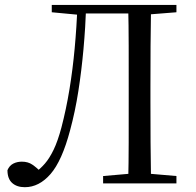

<svg xmlns="http://www.w3.org/2000/svg" viewBox="-20 -748 800 783"><path d="M10.4 -54Q18.2 -72.5 33.8 -80.6Q49.4 -88.7 69.1 -88.7Q94.4 -88.7 111.9 -76.6Q129.5 -64.6 151.7 -42.7V-36.4H122.7V-43.7Q144.8 -59.7 163.3 -81.1Q181.9 -102.6 198.7 -137.4Q215.6 -172.3 230.5 -228.1Q250.1 -303.1 263.4 -384.2Q276.7 -465.4 284.6 -551.6Q292.6 -637.9 295.9 -728H331.7Q328.4 -635.3 320.4 -547Q312.4 -458.8 299.5 -376.2Q286.7 -293.6 265.9 -216.8Q232.9 -92.2 186.2 -38.4Q139.4 15.4 81.3 15.4Q48.8 15.4 29.6 -1.8Q10.4 -19 10.4 -54ZM502.7 0Q504.7 -83.6 504.8 -167.3Q504.9 -250.9 504.9 -336.8V-391.1Q504.9 -476.1 504.8 -560.5Q504.7 -645 502.7 -728H596Q594.5 -645.2 594 -560.7Q593.5 -476.1 593.5 -391.1V-337Q593.5 -252.2 594 -168.1Q594.5 -84.1 596 0ZM400.5 0V-30.1L538.9 -42.1H559.9L699.5 -30.1V0ZM191.1 -698V-728H314.1V-687.6H301.5ZM550.4 -686.9V-728H699.5V-698L559.9 -686.9ZM314.1 -693V-728H550.4V-693Z"/></svg>

Font: Noto Serif KR
Style: Regular
Weight: 200
Designer: Ryoko NISHIZUKA 西塚涼子 (kana & ideographs); Frank Grießhammer (Latin, Greek & Cyrillic); Wenlong ZHANG 张文龙 (bopomofo); San
Foundry: Adobe
Version: Version 2.001;hotconv 1.1.0;makeotfexe 2.6.0